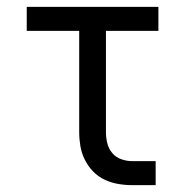

<svg xmlns="http://www.w3.org/2000/svg" viewBox="-20 -540 540 560"><path d="M366 0Q345 0 324.5 -3.5Q304 -7 285 -16Q266 -25 251.5 -40Q237 -55 227.5 -74Q218 -93 214.5 -113.5Q211 -134 211 -155V-450H58V-520H442V-450H289V-155Q289 -138 293 -122Q297 -106 307.5 -93.5Q318 -81 334 -75.5Q350 -70 366 -70H434V0Z"/></svg>

Font: Iosevka SS18
Style: Regular
Weight: 400
Monospace: yes
Designer: Belleve Invis
Foundry: Belleve Invis
Version: Version 25.1.1; ttfautohint (v1.8.4)